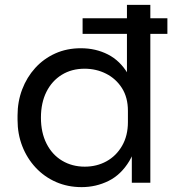

<svg xmlns="http://www.w3.org/2000/svg" viewBox="-20 -750 729 788"><path d="M315 18Q258 18 210 -3Q162 -24 126.5 -62Q91 -100 71.5 -150Q52 -200 52 -258V-276Q52 -333 71 -383Q90 -433 124.5 -471Q159 -509 206.5 -530.5Q254 -552 312 -552Q373 -552 423 -526.5Q473 -501 505 -447Q537 -393 541 -307L501 -371V-730H597V0H521V-237H549Q545 -146 511 -89.5Q477 -33 425.5 -7.5Q374 18 315 18ZM328 -66Q377 -66 417 -88Q457 -110 481 -151.5Q505 -193 505 -249V-295Q505 -350 480.5 -388.5Q456 -427 415.5 -447.5Q375 -468 327 -468Q274 -468 233.5 -443Q193 -418 170.5 -373Q148 -328 148 -267Q148 -206 171 -160.5Q194 -115 235 -90.5Q276 -66 328 -66ZM667 -611H319V-675H667Z"/></svg>

Font: Sora Variable
Style: Regular
Weight: 400
Designer: Jonathan Barnbrook, Julián Moncada
Foundry: Barnbrook Fonts
Version: Version 2.000